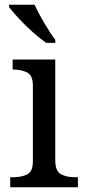

<svg xmlns="http://www.w3.org/2000/svg" viewBox="-20 -786 360 806"><path d="M23 0V-42H36Q69 -42 93.5 -53.5Q118 -65 118 -109V-426Q118 -470 93.5 -482Q69 -494 36 -494H33V-536H212V-114Q212 -67 236 -54.5Q260 -42 294 -42H307V0ZM174 -606Q148 -624 116 -652.5Q84 -681 57.5 -710Q31 -739 18 -756V-766H125Q141 -732 165.5 -690Q190 -648 212 -619V-606Z"/></svg>

Font: Noto Serif Makasar
Style: Regular
Weight: 400
Designer: Sérgio Martins
Version: Version 1.001; ttfautohint (v1.8.4.7-5d5b)